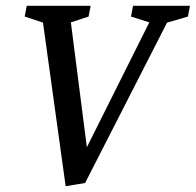

<svg xmlns="http://www.w3.org/2000/svg" viewBox="-20 -632 674 661"><path d="M206 9 128 -554 65 -575 72 -612H292L285 -575L224 -555L279 -125L494 -555L431 -575L438 -612H634L627 -575L555 -554L273 -2Z"/></svg>

Font: Manuale Medium
Style: Italic
Weight: 500
Italic angle: -11°
Version: Version 1.002